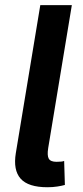

<svg xmlns="http://www.w3.org/2000/svg" viewBox="-20 -748 333 770"><path d="M170.4 2.9Q93.3 2.9 62.7 -31.5Q32.2 -65.9 43.5 -134.3L141.6 -727.5H268.1L173.3 -154.3Q168.5 -124.5 175.5 -111.8Q182.6 -99.1 206.5 -99.1Q218.3 -99.1 225.3 -99.9Q232.4 -100.6 237.3 -102.5L240.2 -6.3Q228.5 -2.9 210 0Q191.4 2.9 170.4 2.9Z"/></svg>

Font: Inter 16pt SemiBold
Style: Italic
Weight: 600
Italic angle: -9.3988°
Version: Version 4.001;git-66647c0bb